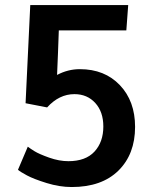

<svg xmlns="http://www.w3.org/2000/svg" viewBox="-20 -732 596 762"><path d="M264.6 10.3Q216.3 10.3 165 -5.6Q113.8 -21.5 86.9 -35.9Q60.1 -50.3 51.3 -58.1L90.3 -149.9Q99.6 -142.6 117.4 -131.6Q135.3 -120.6 175 -106.4Q214.8 -92.3 251.5 -92.3Q319.8 -92.3 355 -130.4Q390.1 -168.5 390.1 -230Q390.1 -288.1 358.2 -323.2Q326.2 -358.4 275.4 -358.4Q214.8 -358.4 167 -305.7L81.5 -322.3L100.1 -711.9H488.8L481.4 -611.3H213.4Q213.4 -602.5 210.2 -523.2Q207 -443.8 206.5 -434.6Q249.5 -457.5 296.9 -457.5Q395.5 -457.5 455.8 -394Q516.1 -330.6 516.1 -228.5Q516.1 -120.1 450 -54.9Q383.8 10.3 264.6 10.3Z"/></svg>

Font: Oxygen
Style: Bold
Weight: 700
Designer: vernon adams
Foundry: Vernon Adams
Version: Version 0.2.3 webfont; ttfautohint (v0.93.3-1d66) -l 8 -r 50